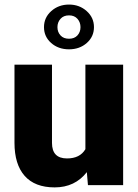

<svg xmlns="http://www.w3.org/2000/svg" viewBox="-20 -812 604 842"><path d="M360.8 -57.1Q308.6 9.8 219.7 9.8Q132.8 9.8 88.1 -40.8Q43.5 -91.3 43.5 -186V-528.3H208V-185.1Q208 -117.2 273.9 -117.2Q330.6 -117.2 354.5 -157.7V-528.3H520V0H365.7ZM172.9 -692.9Q172.9 -734.9 204.8 -763.4Q236.8 -792 282.7 -792Q328.1 -792 360.1 -763.4Q392.1 -734.9 392.1 -692.9Q392.1 -651.4 360.6 -623.5Q329.1 -595.7 282.7 -595.7Q235.8 -595.7 204.3 -623.5Q172.9 -651.4 172.9 -692.9ZM282.7 -642.1Q306.2 -642.1 319.6 -656.7Q333 -671.4 333 -692.9Q333 -714.4 319.6 -729.5Q306.2 -744.6 282.7 -744.6Q258.8 -744.6 245.4 -729.5Q231.9 -714.4 231.9 -692.9Q231.9 -671.4 245.4 -656.7Q258.8 -642.1 282.7 -642.1Z"/></svg>

Font: Sadagaat-English
Style: Regular
Weight: 900
Designer: Ahmed alsheikh
Foundry: Ahmed alsheikh Design
Version: Version 2.137;January 17, 2018;FontCreator 11.0.0.2408 64-bi